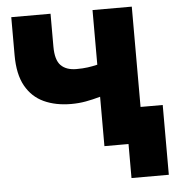

<svg xmlns="http://www.w3.org/2000/svg" viewBox="-58 -755 910 984"><g transform="rotate(-5 396.5 -262.5)"><path d="M578.5 175V0H528.5V-184H770.5V175ZM454.5 0V-254Q415.5 -243 379.5 -236.5Q343.5 -230 304.5 -230Q224.5 -230 164.2 -257.8Q104 -285.5 70.2 -345.8Q36.5 -406 36.5 -504V-700H238.5V-531Q238.5 -462 266.2 -434Q294 -406 346.5 -406Q379 -406 404.5 -409.5Q430 -413 454.5 -419V-700H656.5V0Z"/></g></svg>

Font: Geologica Black
Style: Regular
Weight: 900
Designer: Sindre Bremnes, Frode Helland
Foundry: Monokrom Skriftforlag AS
Version: Version 1.010;gftools[0.9.28]